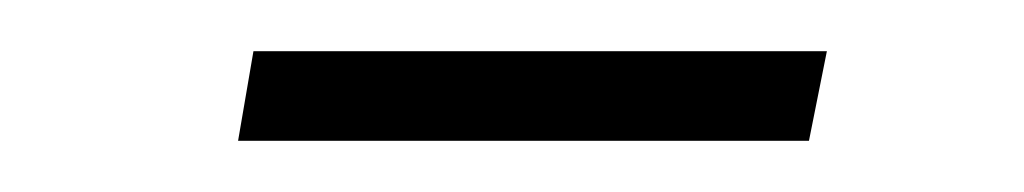

<svg xmlns="http://www.w3.org/2000/svg" viewBox="-20 -339 400 75"><path d="M303 -319 296 -284H73L79 -319Z"/></svg>

Font: TypoPRO Montserrat
Style: Italic
Weight: 275
Italic angle: -11.3°
Designer: Julieta Ulanovsky
Foundry: Julieta Ulanovsky
Version: Version 6.001